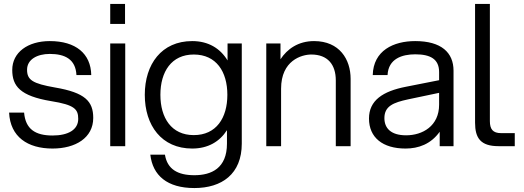

<svg xmlns="http://www.w3.org/2000/svg" viewBox="-20 -740 2653 972"><path d="M246 12C362 12 452 -42 452 -143C452 -227 411 -271 259 -297C145 -317 117 -335 117 -387C117 -439 168 -467 232 -467C309 -467 363 -440 367 -360H442C440 -469 363 -532 232 -532C121 -532 42 -475 42 -386C42 -304 82 -254 239 -228C358 -209 376 -187 376 -138C376 -83 325 -54 246 -54C158 -54 109 -87 102 -170H26C32 -47 120 12 246 12Z M538 0H614V-520H538ZM538 -619H613V-720H538Z M964 212C1103 212 1204 141 1204 -13V-520H1132V-434C1095 -495 1035 -532 953 -532C798 -532 713 -415 713 -260C713 -105 798 12 953 12C1033 12 1092 -23 1129 -81V-13C1129 112 1050 147 964 147C880 147 827 117 815 43H741C753 148 826 212 964 212ZM792 -260C792 -377 848 -464 961 -464C1075 -464 1131 -377 1131 -260C1131 -143 1075 -56 961 -56C848 -56 792 -143 792 -260Z M1680 -333V0H1755V-341C1755 -439 1699 -532 1570 -532C1490 -532 1434 -492 1400 -440V-520H1328V0H1403V-291C1403 -434 1507 -464 1556 -464C1639 -464 1680 -413 1680 -333Z M2206 0H2276V-382C2276 -474 2214 -532 2082 -532C1972 -532 1870 -484 1867 -360H1942C1946 -443 2016 -465 2082 -465C2159 -465 2203 -441 2203 -375V-334L2036 -301C1917 -278 1848 -231 1848 -140C1848 -44 1917 12 2033 12C2098 12 2161 -10 2206 -73ZM1926 -142C1926 -203 1972 -221 2046 -237L2203 -270V-210C2203 -102 2119 -55 2036 -55C1959 -55 1926 -91 1926 -142Z M2385 -720V-119C2385 -41 2413 0 2504 0H2586V-66H2517C2475 -66 2460 -86 2460 -127V-720Z"/></svg>

Font: Aspekta 350
Style: Regular
Weight: 350
Designer: Ivo Dolenc
Version: Version 2.000